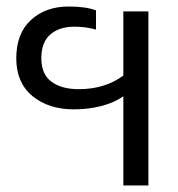

<svg xmlns="http://www.w3.org/2000/svg" viewBox="-20 -570 546 590"><path d="M359 -274Q330 -254 290.5 -244Q251 -234 207 -234Q129 -234 79.5 -275Q30 -316 30 -391Q30 -467 75 -508.5Q120 -550 191 -550Q244 -550 275 -538V-479Q244 -488 209 -488Q162 -488 134.5 -464Q107 -440 107 -391Q107 -342 138 -319Q169 -296 222 -296Q303 -296 359 -338V-535H436V0H359Z"/></svg>

Font: Prompt Light
Style: Regular
Weight: 300
Designer: Katatrad Team
Foundry: CadsonDemak
Version: Version 1.001